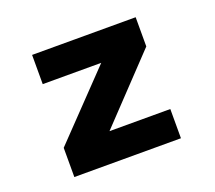

<svg xmlns="http://www.w3.org/2000/svg" viewBox="-92 -622 833 743"><g transform="rotate(-20 325.0 -250.0)"><path d="M96.4 0V-120.3L345.3 -379.7H104.4V-500H530.9V-379.7L284.9 -120.3H535.4V0Z"/></g></svg>

Font: Trispace Thin
Style: Regular
Weight: 100
Designer: Tyler Finck
Foundry: Etcetera Type Company
Version: Version 1.210